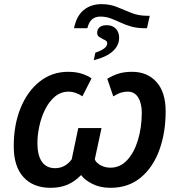

<svg xmlns="http://www.w3.org/2000/svg" viewBox="-20 -897 864 927"><path d="M337.4 -760.7Q349.1 -819.8 384 -848.4Q418.9 -877 470.2 -877Q511.7 -877 545.7 -862.8Q579.6 -848.6 614.3 -834.7Q648.9 -820.8 690.9 -820.8H703.1L689.5 -760.7H681.2Q642.1 -760.7 613.3 -769Q584.5 -777.3 560.8 -788.6Q537.1 -799.8 514.2 -808.3Q491.2 -816.9 463.9 -816.9Q414.6 -816.9 401.9 -760.7ZM432.6 -606.4 440.4 -642.6Q497.6 -662.1 497.6 -687Q497.6 -695.8 491.7 -700.2Q485.8 -704.6 478.5 -707.5Q468.3 -712.9 458.7 -718.8Q449.2 -724.6 449.2 -739.3Q449.2 -756.3 461.4 -765.9Q473.6 -775.4 495.1 -775.4Q522.9 -775.4 539.1 -758.5Q555.2 -741.7 555.2 -714.4Q555.2 -677.7 524.7 -649.7Q494.1 -621.6 432.6 -606.4ZM224.1 9.8Q140.1 9.8 93 -42.2Q45.9 -94.2 46.4 -191.9Q46.4 -294.9 79.6 -376Q112.8 -457 172.1 -503.7Q231.4 -550.3 308.6 -550.3Q347.2 -550.3 375.5 -541Q403.8 -531.7 421.9 -518.6L377.9 -432.1Q343.8 -454.6 311 -454.6Q272.5 -454.1 244.1 -429.7Q215.8 -405.3 197.3 -367.4Q178.7 -329.6 169.7 -286.6Q160.6 -243.7 160.6 -206.1Q160.6 -147 182.4 -116Q204.1 -85 246.1 -85Q271 -85 291.5 -96.4Q312 -107.9 326.2 -127.9L357.9 -278.8H470.2L437.5 -127Q445.8 -109.4 467 -98.4Q488.3 -87.4 513.2 -87.4Q560.1 -87.4 594 -124Q627.9 -160.6 646 -220.7Q664.1 -280.8 664.6 -351.6Q664.6 -397.9 647.2 -426.3Q629.9 -454.6 596.7 -454.6Q580.1 -454.6 564 -449.7Q547.9 -444.8 526.9 -431.6L498 -516.6Q523.9 -532.7 552 -541.5Q580.1 -550.3 617.7 -550.3Q691.4 -550.3 735.6 -501Q779.8 -451.7 779.8 -359.4Q779.8 -256.3 749.3 -172.6Q718.8 -88.9 659.4 -39.6Q600.1 9.8 513.2 9.8Q463.9 9.8 426.3 -9Q388.7 -27.8 371.6 -51.8Q341.8 -21 306.4 -5.6Q271 9.8 224.1 9.8Z"/></svg>

Font: Open Sans SemiBold
Style: Italic
Weight: 600
Italic angle: -12°
Designer: Monotype Design Team
Foundry: Monotype Imaging Inc.
Version: Version 3.003; ttfautohint (v1.8.4)